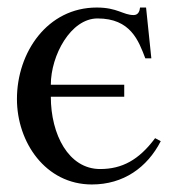

<svg xmlns="http://www.w3.org/2000/svg" viewBox="-20 -480 479 510"><path d="M392 -113C349 -55 304 -31 246 -31C162 -31 115 -123 115 -223H310V-255H115C115 -333 168 -431 239 -431C327 -431 348 -372 366 -325H382L368 -460H352C351 -450 347 -440 335 -440C307 -440 292 -460 237 -460C106 -460 25 -341 25 -217C25 -102 101 10 224 10C308 10 371 -35 407 -105Z"/></svg>

Font: STIX Math
Style: Regular
Weight: 400
Designer: MicroPress Inc., with final additions and corrections provided by Coen Hoffman, Elsevier (retired)
Version: Version 1.1.0